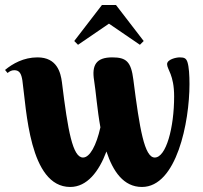

<svg xmlns="http://www.w3.org/2000/svg" viewBox="-36 -735 807 763"><path d="M656 -352C656 -227 624 -109 579 -109C538 -109 519 -222 494 -418C485 -490 466 -507 410 -507C346 -507 328 -476 338 -415C345 -372 350 -301 363 -229C347 -157 321 -109 294 -109C253 -109 234 -213 210 -409C205 -446 191 -507 113 -507C58 -507 14 -482 -16 -457L-6 -445C3 -452 10 -456 21 -456C42 -456 49 -441 53 -415C69 -302 80 8 243 8C310 8 357 -53 387 -133C413 -54 455 8 528 8C666 8 717 -250 717 -401C717 -436 715 -469 709 -488C704 -503 697 -507 678 -507C664 -507 628 -499 628 -480C628 -459 656 -438 656 -352ZM369 -715 259 -572 274 -557 397 -641 520 -557 535 -572 425 -715Z"/></svg>

Font: Berkshire Swash
Style: Regular
Weight: 700
Designer: Astigmatic (AOETI)
Foundry: Astigmatic (AOETI)
Version: Version 1.000